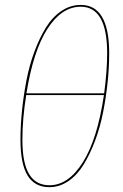

<svg xmlns="http://www.w3.org/2000/svg" viewBox="-20 -754 500 783"><path d="M309.6 -733.9Q425.3 -733.9 425.3 -536.6Q425.3 -479 418.9 -418.5Q412.6 -357.9 400.4 -296.1Q388.2 -234.4 367.7 -179.9Q347.2 -125.5 321 -82.8Q294.9 -40 258.8 -15.4Q222.7 9.3 181.2 9.3Q122.1 9.3 92.8 -37.8Q63.5 -85 63.5 -184.1Q63.5 -241.2 69.6 -301.8Q75.7 -362.3 87.6 -424.8Q99.6 -487.3 119.9 -542.2Q140.1 -597.2 166.5 -640.4Q192.9 -683.6 229.7 -708.7Q266.6 -733.9 309.6 -733.9ZM309.1 -726.6Q231.9 -726.6 173.8 -637Q115.7 -547.4 87.9 -373.5H404.8Q417 -465.8 417 -537.1Q417 -726.6 309.1 -726.6ZM403.8 -366.2H86.9Q71.3 -269.5 71.3 -183.6Q71.3 -88.9 98.9 -43.7Q126.5 1.5 181.6 1.5Q259.3 1.5 318.4 -93Q377.4 -187.5 403.8 -366.2Z"/></svg>

Font: Fira Sans Compressed Eight
Style: Italic
Weight: 100
Width: 3
Italic angle: -8°
Designer: Carrois Corporate & Edenspiekermann AG
Foundry: Carrois Corporate GbR & Edenspiekermann AG
Version: Version 4.203;PS 004.203;hotconv 1.0.88;makeotf.lib2.5.64775